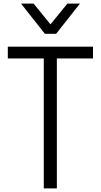

<svg xmlns="http://www.w3.org/2000/svg" viewBox="-20 -1037 555 1057"><path d="M420 -851ZM289 -851H227L96 -1017H165L258 -903L351 -1017H420ZM293 0H221V-715H23V-780H492V-715H293Z"/></svg>

Font: Tanohe Sans
Style: Regular
Weight: 400
Designer: Village Type and Design LLC & Cristiano Sobral
Foundry: Cooper Hewitt Smithsonian Design Museum
Version: Version 1.00;September 29, 2021;FontCreator 13.0.0.2655 64-b